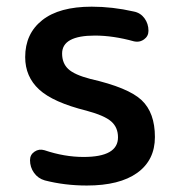

<svg xmlns="http://www.w3.org/2000/svg" viewBox="-20 -576 544 584"><path d="M268.6 -467.8Q168.9 -467.8 168.9 -413.1Q168.9 -383.8 187.5 -366.2Q206.1 -348.6 254.9 -335.9Q370.1 -309.6 410.6 -271.5Q451.2 -233.4 451.2 -159.2Q451.2 -88.9 397.5 -50.3Q343.8 -11.7 244.1 -11.7Q176.8 -11.7 116.2 -27.3Q95.7 -33.2 83.5 -50.3Q71.3 -67.4 71.3 -88.9Q71.3 -105.5 85 -114.7Q98.6 -124 115.2 -119.1Q175.8 -98.6 234.4 -98.6Q338.9 -98.6 338.9 -158.2Q338.9 -188.5 318.4 -206.5Q297.9 -224.6 243.2 -239.3Q141.6 -264.6 99.1 -303.7Q56.6 -342.8 56.6 -402.3Q56.6 -473.6 108.4 -514.6Q160.2 -555.7 258.8 -555.7Q322.3 -555.7 386.7 -541Q407.2 -537.1 419.4 -520.5Q431.6 -503.9 431.6 -482.4Q431.6 -465.8 418 -456.1Q408.2 -449.2 397.5 -449.2Q392.6 -449.2 387.7 -450.2Q324.2 -467.8 268.6 -467.8Z"/></svg>

Font: Gen Jyuu Gothic Medium
Style: Regular
Weight: 500
Designer: [Source Han Sans]
Ryoko NISHIZUKA  (kana & ideographs); Paul D. Hunt (Latin, Greek & Cyrillic); Wenlong ZHANG  (bopomofo
Version: Version 1.002.20150607